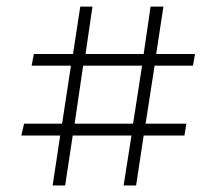

<svg xmlns="http://www.w3.org/2000/svg" viewBox="-20 -567 658 584"><path d="M140.1 -2.9 163.1 -154.8H44.9L53.2 -190.9H168.9L195.8 -367.2H76.2L83 -402.8H202.1L224.1 -546.9H261.2L240.2 -402.8H417L438 -546.9H477.1L455.1 -402.8H573.2L566.9 -367.2H450.2L422.9 -190.9H546.9L541 -154.8H417L394 -2.9H356L379.9 -154.8H201.2L178.2 -2.9ZM207 -190.9H384.8L412.1 -367.2H232.9Z"/></svg>

Font: Literata Light
Style: Regular
Weight: 300
Designer: Latin by Veronika Burian and Jose Scaglione. Greek by Irene Vlachou. Cyrillic by Vera Evstafieva.
Foundry: TypeTogether
Version: Version 3.021